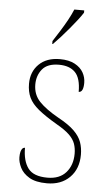

<svg xmlns="http://www.w3.org/2000/svg" viewBox="-55 -802 482 849"><g transform="rotate(5 186.0 -378.0)"><path d="M186 10Q136 10 107.5 -7Q79 -24 67 -48.5Q55 -73 55 -94Q55 -109 57.5 -118.5Q60 -128 64.5 -133Q69 -138 76 -138Q76 -80 100 -47.5Q124 -15 186 -15Q240 -15 268.5 -47.5Q297 -80 297 -131Q297 -155 290 -175Q283 -195 263.5 -214Q244 -233 205 -255Q154 -285 124 -309.5Q94 -334 81.5 -360.5Q69 -387 69 -422Q69 -475 103 -508.5Q137 -542 196 -542Q236 -542 262 -528Q288 -514 300 -492.5Q312 -471 312 -447Q312 -427 307 -416Q302 -405 291 -405Q291 -466 266 -491.5Q241 -517 194 -517Q143 -517 120 -489Q97 -461 97 -421Q97 -376 126 -345.5Q155 -315 212 -283Q258 -258 282.5 -234Q307 -210 316 -184.5Q325 -159 325 -129Q325 -66 287 -28Q249 10 186 10ZM156 -619Q171 -642 187 -667.5Q203 -693 217 -718.5Q231 -744 240 -766H284V-756Q276 -743 261 -723.5Q246 -704 228 -682.5Q210 -661 192 -641Q174 -621 159 -606H156Z"/></g></svg>

Font: Noto Serif Khmer SemiCondensed Thin
Style: Regular
Weight: 250
Width: 4
Designer: Danh Hong and the Monotype Design Team
Foundry: Monotype Imaging Inc.
Version: Version 2.004